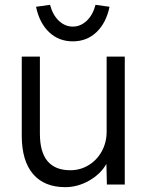

<svg xmlns="http://www.w3.org/2000/svg" viewBox="-20 -763 609 794"><path d="M70 -202V-529H145V-210Q145 -59 271 -59Q312 -59 346.5 -80Q381 -101 401 -137.5Q421 -174 421 -219V-529H496V0H422L420 -85Q396 -43 348.5 -16Q301 11 250 11Q163 11 116.5 -43.5Q70 -98 70 -202ZM129 -735 187 -743Q198 -701 223.5 -677Q249 -653 281 -653Q313 -653 338.5 -677Q364 -701 375 -743L433 -735Q419 -668 379 -630Q339 -592 281 -592Q223 -592 183 -630Q143 -668 129 -735Z"/></svg>

Font: Lexend HM
Style: Regular
Weight: 400
Designer: Bonnie Shaver-Troup, Thomas Jockin, Octavio Pardo
Foundry: Lexend
Version: Version 1.091